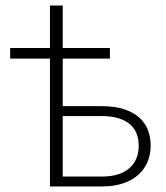

<svg xmlns="http://www.w3.org/2000/svg" viewBox="-20 -670 596 690"><path d="M205.5 -650V-497.5H375V-459.5H205.5V-288.5H343.5Q394.5 -288.5 428.8 -276.5Q463 -264.5 483.5 -244.8Q504 -225 512.8 -199.5Q521.5 -174 521.5 -147Q521.5 -115.5 510.2 -88.5Q499 -61.5 477 -41.8Q455 -22 422.2 -11Q389.5 0 346 0H159.5V-459.5H16.5V-497.5H159.5V-650ZM205.5 -253V-35.5H346Q380 -35.5 405 -43.8Q430 -52 446.2 -66.8Q462.5 -81.5 470.5 -101.8Q478.5 -122 478.5 -146Q478.5 -168 471.8 -187.5Q465 -207 449.2 -221.5Q433.5 -236 407.5 -244.5Q381.5 -253 343.5 -253Z"/></svg>

Font: Lato Light
Style: Regular
Weight: 300
Designer: Lukasz Dziedzic
Foundry: tyPoland Lukasz Dziedzic
Version: Version 2.007; 2014-02-27